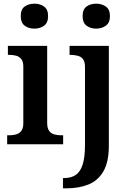

<svg xmlns="http://www.w3.org/2000/svg" viewBox="-20 -786 708 1046"><path d="M19 0V-49H32Q49 -49 66.5 -53.5Q84 -58 95.5 -72Q107 -86 107 -114V-424Q107 -452 95 -465.5Q83 -479 66 -483Q49 -487 32 -487H23V-536H237V-116Q237 -87 248 -72.5Q259 -58 277 -53.5Q295 -49 312 -49H324V0ZM167 -630Q136 -630 114.5 -646Q93 -662 93 -698Q93 -735 114.5 -750.5Q136 -766 168 -766Q198 -766 220 -750.5Q242 -735 242 -698Q242 -662 220 -646Q198 -630 167 -630ZM323 240V184H330Q367 184 392 167.5Q417 151 430 111.5Q443 72 443 3V-421Q443 -450 432 -464Q421 -478 402.5 -482.5Q384 -487 362 -487H359V-536H573V8Q573 97 543 148Q513 199 461 219.5Q409 240 342 240ZM504 -630Q473 -630 451.5 -646Q430 -662 430 -698Q430 -735 451.5 -750.5Q473 -766 504 -766Q534 -766 556.5 -750.5Q579 -735 579 -698Q579 -662 556.5 -646Q534 -630 504 -630Z"/></svg>

Font: Noto Serif Gujarati SemiBold
Style: Regular
Weight: 600
Version: Version 2.102